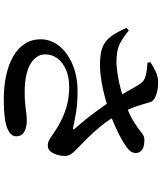

<svg xmlns="http://www.w3.org/2000/svg" viewBox="62 -889 876 1040"><g transform="rotate(90 500.0 -369.0)"><path d="M474.4 -351.1Q539.6 -351.1 590.8 -342.6Q642 -334.1 670.7 -327.2Q688.8 -323.9 675.7 -337.3Q654.5 -361.4 627.8 -394.4Q601.1 -427.4 573.7 -465.3Q546.4 -503.1 522.3 -539.5Q507.5 -563.7 491.3 -592Q475.1 -620.2 459.9 -647.1Q444.7 -674 432.6 -692.1Q419.6 -712.1 391.5 -719.6Q363.4 -727.1 319.7 -730.2L316.4 -745.4Q340.2 -761.5 368.2 -774.5Q396.2 -787.5 426.2 -787.5Q469.1 -787.5 498.8 -775.1Q528.5 -762.8 533.2 -744.9Q544.6 -704.1 554.4 -674.9Q564.2 -645.7 576.1 -620.2Q588 -594.7 603.5 -565.9Q629.4 -518.8 662.4 -478.2Q695.4 -437.5 729.4 -403.8Q763.4 -370.2 792.4 -341.7Q809.7 -324.7 817 -311.9Q824.4 -299 824.7 -281.4Q824.9 -263.6 819.1 -242.2Q813.3 -220.8 800.9 -205.3Q788.6 -189.9 769.6 -189.9Q747.2 -189.9 729.5 -202.4Q711.8 -214.9 687.4 -230.8Q662.2 -247.8 627.6 -264.8Q593 -281.9 549.1 -293.8Q505.2 -305.7 449.3 -305.7Q397.4 -305.7 358 -288.6Q318.5 -271.6 296.6 -242.4Q274.6 -213.3 274.6 -175.4Q274.6 -127.6 326.2 -96.1Q377.9 -64.7 482.8 -64.7Q518.4 -64.7 544.9 -67.6Q571.3 -70.4 592.9 -73.3Q614.4 -76.2 634 -76.2Q666.9 -76.2 692.6 -63.1Q718.3 -50 718.3 -17.7Q718.3 11.5 673.6 30Q628.9 48.5 517.9 48.5Q447.2 48.5 387.8 35.4Q328.3 22.2 284.7 -2.9Q241 -28.1 216.9 -65.4Q192.8 -102.7 192.8 -150.4Q192.8 -207 229.3 -252.1Q265.8 -297.3 329.8 -324.2Q393.8 -351.1 474.4 -351.1ZM543.3 -610.5Q604.6 -633.7 640 -656.1Q675.3 -678.4 694.1 -693.9Q712.9 -709.4 725.2 -711.8Q743.3 -714.7 764.9 -711.1Q786.5 -707.6 798.6 -693.7Q810.2 -680.9 808.6 -662.7Q807.1 -644.5 792.9 -630.6Q776.9 -615 745.3 -596.2Q713.7 -577.5 673.5 -559Q633.3 -540.5 591.4 -525.5Q558.1 -513.6 513.7 -501.3Q469.4 -488.9 423.1 -481.1Q376.8 -473.2 336.6 -472.5Q272.9 -471.8 236.3 -486.3Q199.6 -500.8 176.4 -533.2Q153.3 -565.7 130.6 -616.9L145.2 -628.4Q178.1 -601.7 204 -586.8Q229.9 -571.9 257.5 -566.8Q285.1 -561.7 319.5 -561.7Q348.6 -562.5 387.8 -568.8Q427.1 -575.2 467.9 -586.5Q508.8 -597.8 543.3 -610.5Z"/></g></svg>

Font: Noto Serif TC
Style: Regular
Weight: 200
Designer: Ryoko NISHIZUKA 西塚涼子 (kana & ideographs); Frank Grießhammer (Latin, Greek & Cyrillic); Wenlong ZHANG 张文龙 (bopomofo); San
Foundry: Adobe
Version: Version 2.001;hotconv 1.1.0;makeotfexe 2.6.0